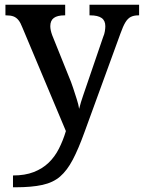

<svg xmlns="http://www.w3.org/2000/svg" viewBox="-20 -556 609 813"><path d="M35 187Q86 187 123 172.5Q160 158 186 133Q212 108 229.5 73.5Q247 39 259 -1L75 -439Q67 -460 58 -471Q49 -482 37 -486.5Q25 -491 6 -491H3V-536H256V-491H253Q223 -491 208 -480Q193 -469 193 -445Q193 -437 195 -427.5Q197 -418 201 -407L271 -233Q281 -210 289.5 -184Q298 -158 305.5 -134.5Q313 -111 315 -95Q322 -123 332 -151.5Q342 -180 351 -207L417 -400Q422 -411 424 -423.5Q426 -436 426 -445Q426 -469 410 -480Q394 -491 362 -491H359V-536H569V-491H566Q547 -491 534 -484.5Q521 -478 511 -461.5Q501 -445 490 -414L338 3Q312 75 288 120.5Q264 166 234.5 191.5Q205 217 159.5 227Q114 237 46 237H35Z"/></svg>

Font: Noto Serif Khmer Medium
Style: Regular
Weight: 500
Version: Version 2.003